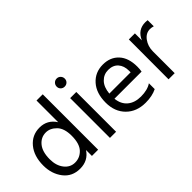

<svg xmlns="http://www.w3.org/2000/svg" viewBox="-44 -1230 1747 1747"><g transform="rotate(-45 829.5 -356.0)"><path d="M125 -247Q125 -165 165.5 -113.5Q206 -62 268 -62Q330 -62 374 -108.5Q418 -155 418 -257Q418 -353 372.5 -399Q327 -445 272 -445Q209 -445 167 -394Q125 -343 125 -247ZM498 3H418V-73Q364 10 261 10Q159 10 101 -65.5Q43 -141 43 -248Q43 -369 104.5 -443Q166 -517 263 -517Q363 -517 418 -431V-710H498Z M729 3H650V-509H729ZM726 -706.5Q741 -691 741 -669Q741 -647 726 -632.5Q711 -618 689 -618Q667 -618 652 -632.5Q637 -647 637 -669Q637 -691 652 -706.5Q667 -722 689 -722Q711 -722 726 -706.5Z M1252 -23Q1192 7 1107 7Q991 7 920 -64Q849 -135 849 -251Q849 -373 912.5 -444Q976 -515 1076 -515Q1171 -515 1228 -453.5Q1285 -392 1285 -279Q1285 -246 1280 -220H931Q939 -144 988 -103.5Q1037 -63 1116 -63Q1201 -63 1252 -98ZM1076 -446Q1018 -446 978 -404.5Q938 -363 931 -286H1205V-306Q1205 -370 1171 -408Q1137 -446 1076 -446Z M1483 3H1404L1405 -509H1483V-419Q1523 -514 1622 -514Q1640 -514 1650 -512V-433Q1629 -440 1607 -440Q1554 -440 1518.5 -391Q1483 -342 1483 -277Z"/></g></svg>

Font: Hind Siliguri Fixed
Style: Regular
Weight: 400
Designer: Jyotish Sonowal
Foundry: Indian Type Foundry
Version: Version 1.001;October 28, 2021;FontCreator 12.0.0.2565 64-bi